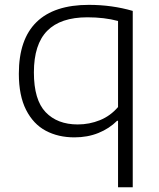

<svg xmlns="http://www.w3.org/2000/svg" viewBox="-20 -570 672 810"><path d="M478 -60.5H474Q441 -27.5 395.2 -9Q349.5 9.5 294 9.5Q225.5 9.5 173 -18.5Q120.5 -46.5 90 -106.5Q59.5 -166.5 59.5 -259Q59.5 -404 134 -476.8Q208.5 -549.5 355 -549.5Q452 -549.5 540 -524V220H478ZM478 -118.5V-481.5Q420.5 -497 348.5 -497Q235.5 -497 179.2 -440Q123 -383 123 -264.5Q123 -148.5 172.5 -96.8Q222 -45 308 -45Q357 -45 401.5 -63Q446 -81 478 -118.5Z"/></svg>

Font: Encode Sans Expanded Light
Style: Regular
Weight: 300
Width: 7
Designer: Multiple Designers
Foundry: Impallari Type
Version: Version 2.000